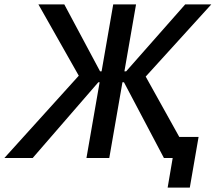

<svg xmlns="http://www.w3.org/2000/svg" viewBox="-55 -720 983 875"><path d="M-35 0H94L393 -345H399L339 0H443L503 -345H510L692 0H732L709 135H810L850 -96H762L609 -371L908 -700H789L520 -395H512L565 -700H461L408 -395H401L238 -700H120L304 -375Z"/></svg>

Font: Fixel Display Medium
Style: Italic
Weight: 500
Italic angle: -10°
Designer: AlfaBravo + MacPaw
Foundry: Kyrylo Tkachov, Marchela Mozhyna, Serhii Makarenko, Maria Weinstein, Zakhar Kryvoshyya
Version: Version 1.210;Glyphs 3.2 (3217)